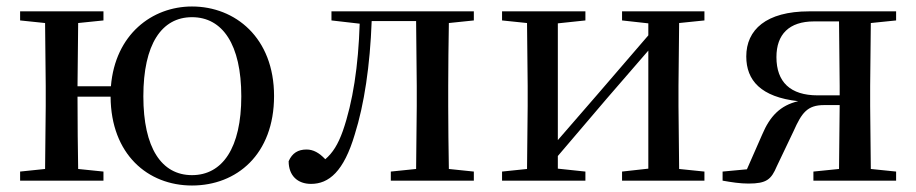

<svg xmlns="http://www.w3.org/2000/svg" viewBox="-20 -557 2824 592"><path d="M572 -17C478 -17 422 -101 422 -260C422 -420 478 -504 572 -504C666 -504 724 -420 724 -260C724 -101 666 -17 572 -17ZM572 15C710 15 825 -81 825 -261C825 -441 705 -537 572 -537C449 -537 335 -451 322 -291H219L221 -486L299 -494V-522H42V-494L119 -486L121 -292V-230L119 -36L42 -28V0H299V-28L221 -36C220 -92 219 -179 219 -259H321C322 -81 436 15 572 15Z M1262 0H1441V-28L1364 -36C1363 -92 1362 -175 1362 -230V-292C1362 -346 1363 -430 1364 -486L1441 -494V-522H1002V-494L1089 -484C1085 -354 1068 -242 1037 -153C1022 -111 1006 -86 983 -66C964 -86 946 -96 925 -96C899 -96 881 -85 870 -60C870 -15 898 10 939 10C994 10 1040 -28 1074 -143C1103 -235 1121 -355 1126 -492H1263L1265 -292V-230L1263 -36L1185 -28V0Z M1898 -494 1979 -485V-448L1824 -268L1700 -125V-485L1785 -494V-522H1528V-494L1605 -486L1607 -292V-230L1605 -36L1528 -28V0H1785V-28L1700 -37V-76L1850 -252L1979 -401V-37L1898 -28V0H2152V-28L2074 -36L2072 -230V-292L2074 -486L2152 -494V-522H1898Z M2488 0H2743V-28L2665 -36L2663 -230V-292L2665 -486L2743 -494V-522H2475C2342 -522 2281 -465 2281 -383C2281 -309 2326 -258 2441 -245C2386 -232 2354 -199 2330 -142L2283 -35L2208 -28V0C2236 5 2262 9 2288 9C2344 9 2358 -4 2375 -44L2427 -153C2452 -209 2469 -233 2521 -233H2569L2567 -36L2488 -28ZM2569 -263H2501C2417 -263 2374 -304 2374 -381C2374 -451 2413 -491 2490 -491H2567L2569 -292Z"/></svg>

Font: Noto Serif TC Medium
Style: Regular
Weight: 500
Designer: Ryoko NISHIZUKA 西塚涼子 (kana & ideographs); Frank Grießhammer (Latin, Greek & Cyrillic); Wenlong ZHANG 张文龙 (bopomofo); San
Foundry: Adobe
Version: Version 2.001;hotconv 1.1.0;makeotfexe 2.6.0